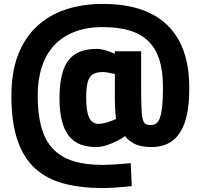

<svg xmlns="http://www.w3.org/2000/svg" viewBox="-20 -749 1013 978"><path d="M503 209Q392 209 305.5 186Q219 163 159.5 109.5Q100 56 69 -35Q38 -126 38 -261Q38 -380 71.5 -468Q105 -556 167 -614Q229 -672 314.5 -700.5Q400 -729 503 -729Q651 -729 748.5 -680Q846 -631 895 -536.5Q944 -442 944 -305V-297Q944 -234 936 -185.5Q928 -137 912 -102Q896 -67 873 -44.5Q850 -22 819.5 -11Q789 0 751 0Q694 0 660.5 -19Q627 -38 618 -56Q601 -44 576 -31Q551 -18 523 -9Q495 0 470 0Q424 0 389 -13.5Q354 -27 330.5 -57Q307 -87 295 -134.5Q283 -182 283 -251Q283 -332 301 -387.5Q319 -443 360.5 -471.5Q402 -500 474 -500Q494 -500 521 -491.5Q548 -483 565 -475V-488H699V-309Q699 -241 700.5 -201Q702 -161 707 -142Q712 -123 722 -117.5Q732 -112 749 -112Q764 -112 775.5 -120Q787 -128 794.5 -148.5Q802 -169 806 -205Q810 -241 810 -297V-306Q810 -386 792 -444Q774 -502 736 -539Q698 -576 640.5 -593.5Q583 -611 503 -611Q422 -611 360 -587Q298 -563 256 -518Q214 -473 193 -408Q172 -343 172 -261Q172 -170 190 -103.5Q208 -37 247 6Q286 49 349 70Q412 91 503 91Q522 91 547.5 89.5Q573 88 599.5 86Q626 84 646 82L651 199Q632 201 605 203.5Q578 206 551 207.5Q524 209 503 209ZM481 -118Q496 -118 512.5 -122Q529 -126 544.5 -132Q560 -138 571 -143Q569 -158 567.5 -175.5Q566 -193 565.5 -211.5Q565 -230 565 -249V-372Q552 -375 533.5 -378.5Q515 -382 504 -382Q468 -382 450 -368.5Q432 -355 425.5 -326Q419 -297 419 -251Q419 -218 422.5 -193Q426 -168 433.5 -151.5Q441 -135 453 -126.5Q465 -118 481 -118Z"/></svg>

Font: Titillium Web SemiBold
Style: Regular
Weight: 600
Designer: Mohamed Gaber, Accademia di Belle Arti di Urbino
Foundry: Kief Type Foundry, Accademia di Belle Arti di Urbino
Version: Version 3.000; ttfautohint (v1.8.4)